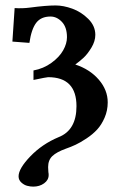

<svg xmlns="http://www.w3.org/2000/svg" viewBox="-20 -465 447 711"><path d="M103 226.1Q92.3 226.1 80.8 223.1Q69.3 220.2 59.1 210.9Q48.8 201.7 48.8 188Q48.8 159.2 92.5 113.8Q136.2 68.4 196.8 43Q263.2 17.1 263.2 -71.8Q263.2 -179.2 158.2 -179.2Q152.8 -179.2 104 -168.9V-204.1Q141.1 -210.9 170.4 -232.2Q199.7 -253.4 213.9 -278.6Q228 -303.7 228 -327.1Q228 -364.3 209.2 -384Q190.4 -403.8 167 -403.8Q131.8 -403.8 114 -380.4Q96.2 -356.9 88.9 -306.2L25.9 -311L34.2 -435.1Q62.5 -433.1 91.8 -437Q150.4 -444.8 186 -444.8Q214.8 -444.8 247.8 -432.9Q280.8 -420.9 306.9 -395Q333 -369.1 333 -335.9Q333 -312.5 318.4 -288.3Q303.7 -264.2 289.3 -251Q274.9 -237.8 258.8 -226.1Q312.5 -208.5 345.7 -170.2Q378.9 -131.8 378.9 -85.9Q378.9 -55.7 367.4 -29.3Q356 -2.9 339.8 14.6Q323.7 32.2 300.5 47.6Q277.3 63 260 71Q242.7 79.1 223.1 85.9Q189.5 98.1 173.8 113Q158.2 127.9 158.2 153.8Q158.2 157.2 158.7 163.6Q159.2 169.9 159.2 172.9Q160.2 176.8 160.2 183.1Q160.2 201.7 143.3 213.9Q126.5 226.1 103 226.1Z"/></svg>

Font: Linux Libertine G
Style: Semibold
Weight: 600
Designer: Philipp H. Poll
Foundry: Philipp H. Poll
Version: Version 5.1.1